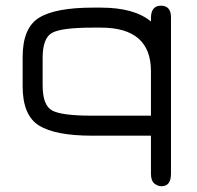

<svg xmlns="http://www.w3.org/2000/svg" viewBox="-20 -477 694 675"><path d="M129.9 -273.4V-176.8Q129.9 -106.4 163.6 -88.4Q197.3 -70.3 303.7 -70.3H510.7V-226.6Q510.7 -379.9 335 -379.9H306.6Q197.3 -379.9 163.6 -361.8Q129.9 -343.8 129.9 -273.4ZM59.6 -173.8V-276.4Q59.6 -378.9 117.2 -414.6Q174.8 -450.2 306.6 -450.2H335Q452.1 -450.2 510.7 -401.4V-413.1Q510.7 -457 545.9 -457Q581.1 -457 581.1 -416V133.8Q581.1 177.7 547.9 177.7Q534.2 177.7 522.5 168Q510.7 158.2 510.7 133.8V0H303.7Q174.8 0 117.2 -35.6Q59.6 -71.3 59.6 -173.8Z"/></svg>

Font: Jura
Style: DemiBold
Weight: 600
Version: Version 2.5